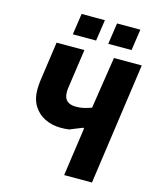

<svg xmlns="http://www.w3.org/2000/svg" viewBox="-129 -978 869 1067"><g transform="rotate(15 305.0 -445.0)"><path d="M344 0 383 -273Q384 -281 381 -281.5Q378 -282 367 -277L305 -252Q292 -250 279.5 -249.5Q267 -249 256 -249Q207 -249 166 -269Q125 -289 101 -327.5Q77 -366 77 -423Q77 -434 78 -445Q79 -456 80 -468L113 -700H273L240 -470Q239 -465 239 -460Q239 -455 239 -450Q239 -415 257 -399.5Q275 -384 308 -384Q336 -384 360 -390.5Q384 -397 397 -402L443 -700H603L504 0ZM392 -768 410 -890H544L526 -768ZM188 -768 206 -890H340L322 -768Z"/></g></svg>

Font: Finlandica
Style: Italic
Weight: 400
Italic angle: -8°
Designer: Niklas Ekholm, Juho Hiilivirta, Jaakko Suomalainen
Foundry: Helsinki Type Studio
Version: Version 1.064